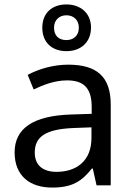

<svg xmlns="http://www.w3.org/2000/svg" viewBox="-20 -837 601 867"><path d="M280 -606C344 -606 391 -645 391 -713C391 -778 343 -817 280 -817C215 -817 171 -778 171 -712C171 -645 215 -606 280 -606ZM280 -656C244 -656 224 -677 224 -712C224 -747 248 -768 280 -768C312 -768 336 -747 336 -712C336 -677 313 -656 280 -656ZM288 -545C218 -545 152 -524 105 -499L132 -433C176 -454 227 -474 283 -474C353 -474 394 -444 394 -355V-323L303 -320C128 -315 46 -256 46 -149C46 -40 118 10 215 10C305 10 348 -17 395 -76H399L416 0H480V-365C480 -490 418 -545 288 -545ZM314 -259 393 -262V-214C393 -110 325 -61 235 -61C177 -61 137 -88 137 -148C137 -216 180 -254 314 -259Z"/></svg>

Font: Noto Sans Newa
Style: Regular
Weight: 400
Designer: Monotype Design Team
Foundry: Monotype Imaging Inc.
Version: Version 2.007